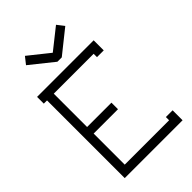

<svg xmlns="http://www.w3.org/2000/svg" viewBox="-260 -992 1092 1092"><g transform="rotate(-45 285.5 -446.5)"><path d="M285.2 -793.9H286.1L411.1 -893.1L443.8 -851.1L303.2 -738.8H268.1L127.9 -851.1L161.1 -893.1ZM445.8 -625H125V-356.9H320.8V-304.2H125V-54.2H481.9V-80.1H536.1V0H70.8V-625H44.9V-679.2H500V-598.1H445.8Z"/></g></svg>

Font: Rawengulk
Style: Demibold
Weight: 600
Version: Version 0.92